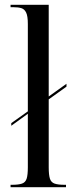

<svg xmlns="http://www.w3.org/2000/svg" viewBox="-20 -780 302 800"><path d="M24 0V-10H30Q57 -10 71.5 -15Q86 -20 91 -35.5Q96 -51 96 -83V-306L27 -256V-267L96 -316V-680Q96 -713 89 -727.5Q82 -742 69 -746Q56 -750 36 -750H24V-760H183V-378L257 -431V-419L183 -366V-83Q183 -51 188 -35.5Q193 -20 207.5 -15Q222 -10 249 -10H255V0Z"/></svg>

Font: Noto Serif Display ExtraCondensed
Style: Regular
Weight: 400
Width: 2
Designer: Monotype Design Team
Foundry: Monotype Imaging Inc.
Version: Version 2.009